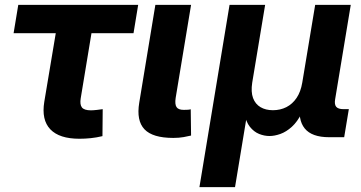

<svg xmlns="http://www.w3.org/2000/svg" viewBox="-20 -561 1477 785"><path d="M304.7 6.3Q222.7 6.3 185.8 -32.2Q148.9 -70.8 161.1 -145L208 -425.3H35.6L54.7 -541H544.9L525.9 -425.3H354L310.1 -159.7Q305.7 -133.8 314.9 -121.8Q324.2 -109.9 351.6 -109.9Q360.8 -109.9 376 -111.6Q391.1 -113.3 399.9 -114.7L398.9 -4.4Q374.5 1.5 350.8 3.9Q327.1 6.3 304.7 6.3Z M688.5 2.9Q604 2.9 570.6 -32.5Q537.1 -67.9 549.3 -141.1L615.2 -541H761.2L698.2 -160.6Q694.3 -134.8 701.7 -123.3Q709 -111.8 731.4 -111.8Q742.2 -111.8 748.5 -112.3Q754.9 -112.8 759.8 -114.3L761.2 -6.8Q750 -3.9 731 -0.5Q711.9 2.9 688.5 2.9Z M795.4 204.1 918.5 -541H1064L1011.2 -223.1Q1005.4 -185.1 1014.6 -160.2Q1023.9 -135.3 1045.2 -122.8Q1066.4 -110.4 1095.7 -110.4Q1126 -110.4 1150.9 -123Q1175.8 -135.7 1192.6 -160.6Q1209.5 -185.5 1215.8 -223.1L1268.6 -541H1414.1L1350.1 -154.3Q1346.7 -133.8 1354.7 -124.3Q1362.8 -114.7 1384.8 -114.7H1406.2L1387.2 0H1325.7Q1254.9 0 1225.8 -35.9Q1196.8 -71.8 1208 -139.6L1216.3 -189H1240.2Q1231.4 -134.3 1213.6 -98.6Q1195.8 -63 1173.1 -42.5Q1150.4 -22 1126.5 -13.4Q1102.5 -4.9 1082 -4.9Q1060.5 -4.9 1039.3 -13.4Q1018.1 -22 1001.7 -42.5Q985.4 -63 979.2 -98.6Q973.1 -134.3 981.9 -189H1005.9L940.9 204.1Z"/></svg>

Font: Inter 17pt
Style: Bold Italic
Weight: 700
Italic angle: -9.3988°
Version: Version 4.001;git-66647c0bb